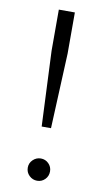

<svg xmlns="http://www.w3.org/2000/svg" viewBox="-83 -740 426 790"><g transform="rotate(10 130.5 -345.5)"><path d="M111 -214 97 -528V-700H164V-528L150 -214ZM131 9Q112 9 98 -4.5Q84 -18 84 -38Q84 -57 98 -70.5Q112 -84 131 -84Q150 -84 163.5 -70.5Q177 -57 177 -38Q177 -18 163.5 -4.5Q150 9 131 9Z"/></g></svg>

Font: REM Medium ExtraLight
Style: Regular
Weight: 250
Version: Version 1.005;gftools[0.9.28]